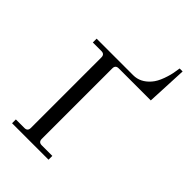

<svg xmlns="http://www.w3.org/2000/svg" viewBox="-271 -1039 1143 1143"><g transform="rotate(45 300.0 -468.0)"><path d="M62 0V-32H134Q161 -32 161 -59V-653Q161 -680 134 -680H62V-712H370Q430 -712 475 -764Q497 -789 512.5 -832Q528 -875 532 -906L537 -936H562L550 -680H280Q253 -680 253 -653V-59Q253 -32 280 -32H369V0Z"/></g></svg>

Font: Old Standard TT
Style: Regular
Weight: 400
Designer: Alexey Kryukov <alexios@thessalonica.org.ru>
Version: Version 1.0